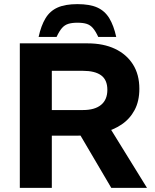

<svg xmlns="http://www.w3.org/2000/svg" viewBox="-20 -910 749 930"><path d="M76 0V-700H404Q481 -700 537 -673.5Q593 -647 624 -598Q655 -549 655 -480Q655 -420 632 -377Q609 -334 569 -307Q529 -280 475 -266.5Q421 -253 359 -253H231V0ZM519 0 359 -272 506 -301 692 0ZM231 -377H382Q439 -377 469.5 -402Q500 -427 500 -475Q500 -523 470 -545Q440 -567 381 -567H231ZM167 -731Q179 -786 200.5 -821.5Q222 -857 259 -873.5Q296 -890 355 -890Q415 -890 451.5 -873.5Q488 -857 509.5 -821.5Q531 -786 543 -731H456Q443 -759 430 -774Q417 -789 399.5 -794.5Q382 -800 355 -800Q329 -800 311 -794.5Q293 -789 280 -774Q267 -759 254 -731Z"/></svg>

Font: REM SemiBold
Style: Regular
Weight: 600
Designer: Octavio Pardo
Foundry: Ashler Design
Version: Version 1.005;gftools[0.9.28]